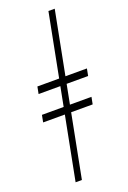

<svg xmlns="http://www.w3.org/2000/svg" viewBox="-156 -824 610 918"><g transform="rotate(-20 149.0 -365.0)"><path d="M61 42 219 -772H251L93 42ZM13 -280 20 -316H272L265 -280ZM39 -415 46 -451H298L291 -415Z"/></g></svg>

Font: Savate ExtraLight
Style: Italic
Weight: 200
Italic angle: -11°
Designer: Max Esnée
Foundry: Plomb Type
Version: Version 2.000